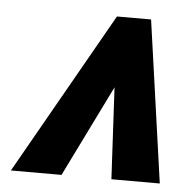

<svg xmlns="http://www.w3.org/2000/svg" viewBox="-40 -729 492 510"><g transform="rotate(5 206.5 -474.0)"><path d="M252 -690H343L404 -258H275L262 -502L142 -258H7Z"/></g></svg>

Font: Decalotype
Style: Bold Italic
Weight: 700
Italic angle: -12°
Designer: Alfredo Marco Pradil
Foundry: Alfredo Marco Pradil
Version: Version 1.0